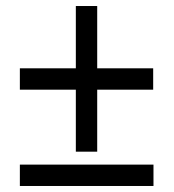

<svg xmlns="http://www.w3.org/2000/svg" viewBox="-20 -618 577 638"><path d="M46 0V-71H490V0ZM303 -391H489V-320H303V-114H232V-320H46V-391H232V-598H303Z"/></svg>

Font: Noto Sans Display
Style: Regular
Weight: 400
Designer: Monotype Design Team
Foundry: Monotype Imaging Inc.
Version: Version 2.003